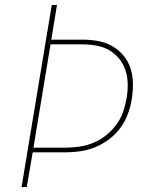

<svg xmlns="http://www.w3.org/2000/svg" viewBox="-20 -755 640 775"><path d="M67 0 189 -735H210L187 -595H312Q344 -595 375 -589.5Q406 -584 432 -569.5Q458 -555 477.5 -532Q497 -509 506.5 -480Q516 -451 516.5 -419Q517 -387 512 -355Q507 -325 496 -295Q485 -265 466 -239Q447 -213 420.5 -193Q394 -173 364.5 -161Q335 -149 304.5 -144.5Q274 -140 244 -140H112L88 0ZM115 -159H244Q271 -159 299.5 -163Q328 -167 355.5 -178Q383 -189 407 -208Q431 -227 449 -251Q467 -275 476.5 -302.5Q486 -330 491 -358Q496 -387 495.5 -416Q495 -445 486.5 -471Q478 -497 461 -518Q444 -539 420.5 -552.5Q397 -566 369 -571Q341 -576 312 -576H184Z"/></svg>

Font: Iosevka SS04 Th Ex Obl
Style: Regular
Weight: 100
Width: 7
Italic angle: -9°
Monospace: yes
Designer: Belleve Invis
Foundry: Belleve Invis
Version: Version 19.0.0; ttfautohint (v1.8.4)